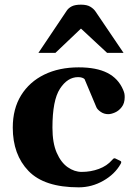

<svg xmlns="http://www.w3.org/2000/svg" viewBox="-20 -781 571 815"><path d="M314 14.2Q168 14.2 101.1 -55.2Q34.2 -124.5 34.2 -239.3Q34.2 -319.3 69.6 -376.5Q105 -433.6 168 -464.4Q231 -495.1 314 -495.1Q389.2 -495.1 435.5 -471.7Q481.9 -448.2 502.4 -400.4Q506.8 -390.1 508.1 -383.5Q509.3 -377 509.3 -368.7Q509.3 -342.8 496.8 -326.7Q484.4 -310.5 468 -303.5Q451.7 -296.4 439.5 -296.4Q421.4 -296.4 407.2 -306.4Q393.1 -316.4 389.2 -325.7L338.9 -445.3Q335.4 -448.7 328.4 -451.2Q321.3 -453.6 311.5 -453.6Q266.6 -453.6 234.6 -404.5Q202.6 -355.5 202.6 -239.3Q202.6 -174.3 220.7 -132.8Q238.8 -91.3 267.3 -71.3Q295.9 -51.3 326.7 -51.3Q365.2 -51.3 399.7 -64Q434.1 -76.7 455.6 -101.6Q458 -104 460.7 -106.9Q463.4 -109.9 468.3 -108.9L489.7 -98.6Q494.6 -96.7 494.6 -92.8Q494.6 -90.8 493.9 -88.9Q493.2 -86.9 491.7 -84.5Q467.3 -41.5 418.5 -13.7Q369.6 14.2 314 14.2ZM143.1 -556.6 263.7 -736.3Q271 -747.1 284.9 -754.2Q298.8 -761.2 323.7 -761.2Q349.1 -761.2 363.5 -752.4Q377.9 -743.7 385.7 -731.9L504.4 -556.6H434.6L323.7 -659.7L215.3 -556.6Z"/></svg>

Font: Gelasio
Style: Regular
Weight: 400
Designer: Eben Sorkin
Foundry: Eben Sorkin
Version: Version 1.008